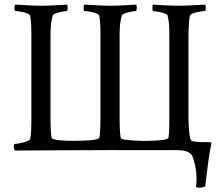

<svg xmlns="http://www.w3.org/2000/svg" viewBox="-20 -666 991 852"><path d="M757.8 0C790 0 823.2 2.9 834 28.3C842.8 47.9 858.4 108.4 849.6 161.1C848.6 165 857.4 167 864.3 167C874 167 885.7 164.1 890.6 161.1C897.5 112.3 905.3 25.4 917 -22.5C918 -27.3 918.9 -33.2 914.1 -35.2H897.5C856.4 -35.2 833 -36.1 827.1 -44.9C819.3 -55.7 816.4 -116.2 816.4 -134.8V-509.8C816.4 -527.3 817.4 -575.2 823.2 -597.7C828.1 -609.4 877.9 -617.2 889.6 -617.2C891.6 -617.2 893.6 -625 893.6 -630.9C893.6 -636.7 891.6 -643.6 889.6 -645.5C844.7 -643.6 816.4 -640.6 772.5 -640.6C729.5 -640.6 697.3 -643.6 658.2 -645.5C657.2 -642.6 656.2 -636.7 656.2 -631.8C656.2 -626 657.2 -617.2 660.2 -617.2C668.9 -617.2 720.7 -608.4 723.6 -597.7C730.5 -571.3 731.4 -542 731.4 -506.8V-136.7C731.4 -115.2 731.4 -74.2 727.5 -54.7C725.6 -44.9 680.7 -42 636.7 -41H609.4C565.4 -42 516.6 -44.9 515.6 -54.7C511.7 -74.2 510.7 -115.2 510.7 -136.7V-506.8C510.7 -542 512.7 -571.3 520.5 -597.7C523.4 -608.4 575.2 -617.2 583 -617.2C585.9 -617.2 586.9 -626 586.9 -631.8C586.9 -636.7 585.9 -642.6 585 -645.5C545.9 -643.6 513.7 -640.6 470.7 -640.6C425.8 -640.6 399.4 -643.6 354.5 -645.5C352.5 -643.6 350.6 -636.7 350.6 -630.9C350.6 -625 352.5 -617.2 354.5 -617.2C366.2 -617.2 415 -609.4 419.9 -597.7C425.8 -575.2 425.8 -527.3 425.8 -509.8V-136.7C425.8 -115.2 424.8 -74.2 420.9 -54.7C418.9 -43 347.7 -41 299.8 -41C258.8 -41 210 -44.9 209 -54.7C205.1 -74.2 204.1 -115.2 204.1 -136.7V-506.8C204.1 -542 206.1 -571.3 213.9 -597.7C216.8 -608.4 268.6 -617.2 276.4 -617.2C279.3 -617.2 280.3 -626 280.3 -631.8C280.3 -636.7 279.3 -642.6 278.3 -645.5C239.3 -643.6 207 -640.6 164.1 -640.6C119.1 -640.6 92.8 -643.6 47.9 -645.5C45.9 -643.6 43.9 -636.7 43.9 -630.9C43.9 -625 45.9 -617.2 47.9 -617.2C59.6 -617.2 108.4 -609.4 113.3 -597.7C119.1 -575.2 119.1 -527.3 119.1 -509.8V-131.8C119.1 -115.2 119.1 -71.3 113.3 -47.9C108.4 -37.1 57.6 -27.3 45.9 -27.3C43.9 -27.3 41 -22.5 41 -14.6C41 -7.8 43.9 0 45.9 2C133.8 2 299.8 0 471.7 0C626 0 652.3 1 757.8 0Z"/></svg>

Font: Crimson
Style: Roman
Weight: 400
Version: Version 0.2